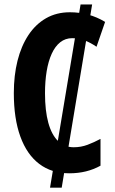

<svg xmlns="http://www.w3.org/2000/svg" viewBox="-20 -780 523 875"><path d="M399.9 -759.8 261.2 75.2H208L347.2 -759.8ZM309.1 -606Q277.8 -606 254.4 -587.4Q231 -568.8 215.6 -534.9Q200.2 -501 192.6 -455.1Q185.1 -409.2 185.1 -355Q185.1 -275.4 200.2 -220.5Q215.3 -165.5 244.6 -137.2Q273.9 -108.9 315.9 -108.9Q349.1 -108.9 378.9 -120.1Q408.7 -131.3 438 -147V-24.9Q407.2 -7.8 371.8 1Q336.4 9.8 295.9 9.8Q215.3 9.8 158.9 -33Q102.5 -75.7 72.8 -157.5Q43 -239.3 43 -356Q43 -436 59.8 -503.2Q76.7 -570.3 109.4 -619.9Q142.1 -669.4 189.7 -696.8Q237.3 -724.1 298.8 -724.1Q341.8 -724.1 381.8 -713.4Q421.9 -702.6 459 -680.2L419.9 -566.9Q393.6 -585 366.7 -595.5Q339.8 -606 309.1 -606Z"/></svg>

Font: Open Sans Condensed
Style: Regular
Weight: 400
Width: 3
Designer: Monotype Design Team
Foundry: Monotype Imaging Inc.
Version: Version 3.000